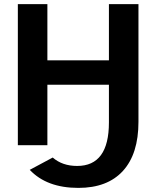

<svg xmlns="http://www.w3.org/2000/svg" viewBox="-20 -708 762 936"><path d="M511 -111V-295H211V0H67V-688H211V-414H511V-688H655V-114Q655 42 579.5 125Q504 208 362 208Q208 208 125 120L237 60Q284 101 356 101Q511 101 511 -111Z"/></svg>

Font: Libra Sans
Style: Bold
Weight: 700
Foundry: Context Ltd
Version: Version 1.000